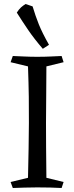

<svg xmlns="http://www.w3.org/2000/svg" viewBox="-20 -940 369 960"><path d="M288 -660 298 -629 212 -608Q212 -523 211 -455.5Q210 -388 210 -326.5Q210 -265 210.5 -199.5Q211 -134 212 -51L298 -30L288 0Q236 -3 166 -3Q131 -3 102 -2Q73 -1 44 0L33 -30L120 -51Q122 -132 123 -197.5Q124 -263 124.5 -325Q125 -387 124 -455Q123 -523 120 -608L33 -629L44 -660Q73 -659 102 -657.5Q131 -656 166 -656Q204 -656 233 -657.5Q262 -659 288 -660ZM108 -920Q116 -917 125.5 -914Q135 -911 143 -908Q157 -861 174 -818.5Q191 -776 225 -716L194 -696Q151 -746 121 -790Q91 -834 64 -877Q75 -894 85 -903Q95 -912 108 -920Z"/></svg>

Font: Ruwudu
Style: Regular
Weight: 400
Designer: Becca Hirsbrunner Spalinger
Foundry: SIL International
Version: Version 3.000